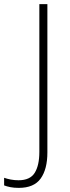

<svg xmlns="http://www.w3.org/2000/svg" viewBox="-96 -734 339 932"><path d="M-5 178Q-28 178 -45.5 174.5Q-63 171 -76 166V129Q-62 134 -44 137.5Q-26 141 -6 141Q50 141 72.5 105Q95 69 95 3V-714H134V6Q134 87 101.5 132.5Q69 178 -5 178Z"/></svg>

Font: Noto Sans Kannada SemiCondensed ExtraLight
Style: Regular
Weight: 200
Width: 4
Designer: Jelle Bosma - Monotype Design Team
Foundry: Monotype Imaging Inc.
Version: Version 2.005; ttfautohint (v1.8.4.7-5d5b)